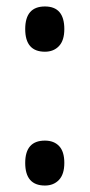

<svg xmlns="http://www.w3.org/2000/svg" viewBox="-20 -564 277 594"><path d="M58 -474Q58 -544 119 -544Q179 -544 179 -474Q179 -439 162.5 -421.5Q146 -404 119 -404Q58 -404 58 -474ZM58 -60Q58 -129 119 -129Q147 -129 163 -112Q179 -95 179 -60Q179 -25 162.5 -7.5Q146 10 119 10Q58 10 58 -60Z"/></svg>

Font: Noto Sans Ethiopic ExtraCondensed Medium
Style: Regular
Weight: 500
Width: 2
Designer: Monotype Design Team
Foundry: Monotype Imaging Inc.
Version: Version 2.102; ttfautohint (v1.8.4.7-5d5b)